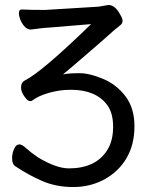

<svg xmlns="http://www.w3.org/2000/svg" viewBox="-20 -732 592 774"><path d="M274.9 22Q207 22 151.1 -2Q95.2 -25.9 40 -63Q28.8 -71.8 28.8 -94.2Q28.8 -113.8 36.9 -131.8Q44.9 -149.9 58.1 -149.9Q68.8 -149.9 85.9 -134Q103 -118.2 133.8 -97.2Q207 -53.2 257.8 -53.2Q310.1 -53.2 349.1 -71Q388.2 -88.9 412.1 -126.5Q436 -164.1 436 -220.9Q436 -277.8 411.1 -310.1Q365.2 -370.1 266.1 -370.1Q220.2 -370.1 177 -357.7Q133.8 -345.2 110.8 -327.1Q107.9 -324.2 101.1 -324.2Q91.8 -324.2 78.4 -343Q64.9 -361.8 64.9 -379.9Q64.9 -399.9 81.1 -408.2Q149.9 -442.9 347.2 -634.8L181.2 -621.1Q161.1 -620.1 142.6 -617.7Q124 -615.2 104 -612.8Q80.1 -612.8 62 -651.9Q56.2 -668 56.2 -679.2Q56.2 -693.8 67.9 -693.8Q101.1 -691.9 161.1 -691.9L377 -705.1L417 -711.9Q444.8 -711.9 465.8 -670.9Q474.1 -658.2 474.1 -647.9Q474.1 -636.2 461.9 -627.9L441.9 -611.8Q409.2 -582 329.6 -513.4Q250 -444.8 233.9 -432.1Q257.8 -437 299.8 -437Q340.8 -437 395.5 -414.1Q450.2 -391.1 486.1 -343.5Q522 -295.9 522 -223.1Q522 -148.9 490 -94.5Q458 -40 401.1 -9Q344.2 22 274.9 22Z"/></svg>

Font: LXGW WenKai Screen
Style: Regular
Weight: 400
Designer: LXGW / Fontworks Inc.
Foundry: LXGW / Fontworks Inc.
Version: Version 1.510;January 18,2025